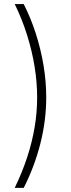

<svg xmlns="http://www.w3.org/2000/svg" viewBox="-20 -790 351 949"><path d="M52.7 138.7Q90.3 61 114.7 -13.9Q139.2 -88.9 151.4 -162.4Q163.6 -235.8 163.6 -308.1Q163.6 -383.3 150.9 -461.4Q138.2 -539.6 113.5 -617.9Q88.9 -696.3 52.7 -770H97.2Q131.8 -702.1 156.7 -625Q181.6 -547.9 195.1 -467.3Q208.5 -386.7 208.5 -308.1Q208.5 -195.8 179.9 -82Q151.4 31.7 97.2 138.7Z"/></svg>

Font: Inter 20pt ExtraLight
Style: Regular
Weight: 250
Version: Version 4.001;git-66647c0bb